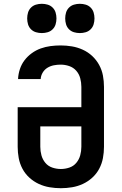

<svg xmlns="http://www.w3.org/2000/svg" viewBox="-20 -982 640 1010"><path d="M300 8Q270 8 240.5 3Q211 -2 184 -14.5Q157 -27 134.5 -47.5Q112 -68 98 -94.5Q84 -121 78.5 -150.5Q73 -180 73 -210V-418H408V-525Q408 -548 402 -570.5Q396 -593 381 -610Q366 -627 344 -634.5Q322 -642 299 -642Q281 -642 263 -638.5Q245 -635 229.5 -625.5Q214 -616 204.5 -600Q195 -584 194 -566H75Q76 -592 84.5 -618Q93 -644 109 -665Q125 -686 147 -702Q169 -718 194 -727Q219 -736 245.5 -739.5Q272 -743 299 -743Q329 -743 358.5 -738Q388 -733 415.5 -720.5Q443 -708 465 -687.5Q487 -667 501.5 -640.5Q516 -614 521.5 -584.5Q527 -555 527 -525V-210Q527 -180 521.5 -150.5Q516 -121 502 -94.5Q488 -68 465.5 -47.5Q443 -27 416 -14.5Q389 -2 359.5 3Q330 8 300 8ZM300 -93Q323 -93 345 -100.5Q367 -108 381.5 -125.5Q396 -143 402 -165Q408 -187 408 -210V-317H192V-210Q192 -187 198 -165Q204 -143 218.5 -125.5Q233 -108 255 -100.5Q277 -93 300 -93ZM400 -808Q384 -808 369 -812.5Q354 -817 343 -828Q332 -839 327.5 -854Q323 -869 323 -885Q323 -901 327.5 -916Q332 -931 343 -942Q354 -953 369 -957.5Q384 -962 400 -962Q416 -962 431 -957.5Q446 -953 457 -942Q468 -931 472.5 -916Q477 -901 477 -885Q477 -869 472.5 -854Q468 -839 457 -828Q446 -817 431 -812.5Q416 -808 400 -808ZM200 -808Q184 -808 169 -812.5Q154 -817 143 -828Q132 -839 127.5 -854Q123 -869 123 -885Q123 -901 127.5 -916Q132 -931 143 -942Q154 -953 169 -957.5Q184 -962 200 -962Q216 -962 231 -957.5Q246 -953 257 -942Q268 -931 272.5 -916Q277 -901 277 -885Q277 -869 272.5 -854Q268 -839 257 -828Q246 -817 231 -812.5Q216 -808 200 -808Z"/></svg>

Font: Zed Sans Extended
Style: Bold
Weight: 700
Width: 7
Designer: Belleve Invis
Foundry: Belleve Invis
Version: Version 1.0.0; ttfautohint (v1.8.4)